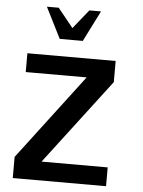

<svg xmlns="http://www.w3.org/2000/svg" viewBox="-58 -917 716 963"><g transform="rotate(5 299.5 -435.5)"><path d="M43 0V-106.4L368.2 -535.2H61.5V-629.9H505.9V-523.4L179.7 -94.7H512.7V0ZM216.8 -715.8 138.7 -871.1H198.2L275.4 -775.4L352.5 -871.1H411.1L333 -715.8Z"/></g></svg>

Font: Padauk
Style: Bold
Weight: 700
Designer: Debbi Hosken, Becca Hirsbrunner Spalinger
Foundry: SIL International
Version: Version 5.003